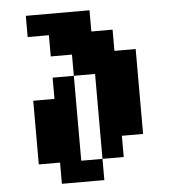

<svg xmlns="http://www.w3.org/2000/svg" viewBox="-55 -751 810 901"><g transform="rotate(-5 350.0 -300.0)"><path d="M100 -600V-700H400V-600H500V-500H600V-100H500V0H400V-400H300V-500H200V-600ZM100 0V-300H200V-400H300V0H400V100H200V0Z"/></g></svg>

Font: FT88 Gothique
Style: Regular
Weight: 400
Designer: Ange Degheest & Oriane Charvieux
Foundry: Velvetyne Type Foundry
Version: Version 1.000;FEAKit 1.0